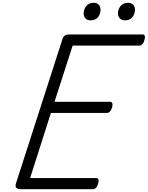

<svg xmlns="http://www.w3.org/2000/svg" viewBox="-20 -1357 1060 1377"><path d="M133 0Q108 0 98 -9Q88 -18 94 -40L430 -1083Q435 -1096 446 -1103Q457 -1110 477 -1110H1003Q1014 -1110 1018 -1100.5Q1022 -1091 1016 -1070Q1011 -1051 1001 -1040.5Q991 -1030 980 -1030H501L371 -627H770Q781 -627 785 -617Q789 -607 784 -587Q778 -567 768 -557Q758 -547 747 -547H345L196 -80H670Q681 -80 685.5 -70.5Q690 -61 684 -40Q679 -21 669 -10.5Q659 0 648 0ZM629 -1211Q608 -1211 594 -1224Q580 -1237 580 -1263Q580 -1290 598.5 -1313.5Q617 -1337 653 -1337Q673 -1337 687 -1324.5Q701 -1312 701 -1286Q701 -1259 684 -1235Q667 -1211 629 -1211ZM875 -1211Q855 -1211 840.5 -1224Q826 -1237 826 -1263Q826 -1290 844.5 -1313.5Q863 -1337 899 -1337Q919 -1337 933.5 -1324.5Q948 -1312 948 -1286Q948 -1259 930.5 -1235Q913 -1211 875 -1211Z"/></svg>

Font: Playwrite CU
Style: Regular
Weight: 400
Designer: Veronika Burian, José Scaglione
Foundry: TypeTogether
Version: Version 1.002